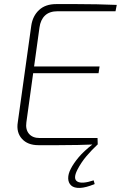

<svg xmlns="http://www.w3.org/2000/svg" viewBox="-20 -710 591 939"><path d="M255 -690Q305 -690 354.5 -690Q404 -690 453.5 -689Q503 -688 551 -686L545 -655H262Q222 -655 200 -634Q178 -613 173 -575L109 -112Q104 -77 121.5 -56Q139 -35 174 -35H457L458 -4Q410 -2 361 -1Q312 0 264 0Q216 0 168 0Q115 0 87 -31.5Q59 -63 67 -112L133 -585Q140 -632 171 -661Q202 -690 255 -690ZM123 -385H467L462 -352H118ZM435 -6 458 -4Q429 23 403 53.5Q377 84 358 121Q336 165 358.5 178Q381 191 438 172L443 190Q400 208 371 209Q342 210 328 197Q314 184 313.5 162.5Q313 141 326 116Q339 90 364 60Q389 30 435 -6Z"/></svg>

Font: Exo 2 ExtraLight
Style: Italic
Weight: 250
Italic angle: -8°
Designer: Natanael Gama
Foundry: Natanael Gama
Version: Version 2.010